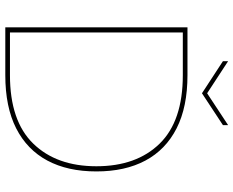

<svg xmlns="http://www.w3.org/2000/svg" viewBox="-100 -802 901 742"><g transform="rotate(90 351.0 -430.5)"><path d="M270 -704Q393 -704 475.5 -662Q558 -620 600 -541.5Q642 -463 642 -352Q642 -241 600 -162.5Q558 -84 475.5 -42Q393 0 270 0H85V-704ZM105 -18H270Q447 -18 534.5 -108Q622 -198 622 -352Q622 -507 534.5 -596.5Q447 -686 270 -686H105ZM340 -780 463 -861V-841L340 -760L216 -841V-861Z"/></g></svg>

Font: Poppins Variable
Style: Regular
Weight: 100
Designer: Jonny Pinhorn
Foundry: Indian Type Foundry
Version: Version 6.000